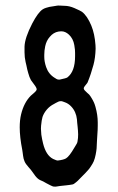

<svg xmlns="http://www.w3.org/2000/svg" viewBox="-20 -681 431 703"><path d="M193.8 -565.4Q175.3 -562 162.1 -545.9Q149.9 -532.2 145.5 -511.7Q142.1 -495.6 142.1 -480.5Q142.1 -477.1 142.1 -472.7Q142.1 -455.6 148.9 -435.5Q157.7 -409.7 180.2 -396Q180.7 -396 183.1 -394.3Q185.5 -392.6 186 -392.3Q186.5 -392.1 189 -390.9Q191.4 -389.6 191.9 -389.9Q192.4 -390.1 195.3 -389.6Q196.3 -389.2 198.7 -389.6Q222.7 -394.5 226.6 -397.5Q254.9 -418.9 254.9 -475.1Q254.9 -479.5 254.9 -480Q254.9 -483.4 254.9 -483.9Q254.9 -485.4 254.9 -486.8Q255.4 -496.1 252 -516.1Q248 -539.6 232.4 -554.2Q219.2 -566.4 204.6 -566.4Q204.1 -566.4 203.6 -566.4Q199.2 -566.4 193.8 -565.4ZM201.2 -310.5Q197.8 -310.5 193.8 -308.8Q189.9 -307.1 184.6 -304.2Q179.2 -301.3 177.7 -300.3Q162.1 -292.5 151.4 -279.8Q140.6 -267.1 135.7 -252.9Q132.3 -241.2 130.4 -220.7Q129.9 -215.8 129.9 -209.5Q130.4 -195.3 131.3 -188Q133.8 -171.4 137.7 -155.8Q148.4 -112.3 174.3 -99.1Q187.5 -92.8 191.9 -93.3Q212.4 -95.7 221.7 -101.1Q233.9 -108.4 252.4 -140.6Q253.4 -142.6 256.3 -147Q259.3 -151.4 261.2 -155.3Q263.2 -159.2 263.7 -162.6Q265.1 -168.9 265.6 -176Q266.1 -183.1 266.1 -189.2Q266.1 -195.3 265.4 -203.6Q264.6 -211.9 264.2 -217Q263.7 -222.2 262.7 -231Q261.7 -239.7 261.7 -244.1Q260.3 -257.8 254.9 -270Q249.5 -282.2 239.7 -292.2Q230 -302.2 217.3 -306.6Q216.8 -306.6 212.6 -308.3Q208.5 -310.1 206.1 -310.5Q203.6 -311 201.2 -310.5ZM188.5 -660.2Q190.4 -661.1 202.4 -660.4Q214.4 -659.7 216.3 -659.7Q233.4 -659.7 252.4 -651.4Q274.9 -641.6 280.3 -637.7Q299.8 -622.6 314.5 -586.9Q326.7 -557.1 329.6 -516.1Q330.1 -509.3 330.1 -502.9Q329.1 -468.8 322.3 -443.8Q313.5 -410.6 300.8 -379.4Q299.8 -377 296.1 -372.8Q292.5 -368.7 289.6 -364.5Q286.6 -360.4 286.6 -357.4Q286.6 -354 290.3 -349.9Q293.9 -345.7 299.3 -341.1Q304.7 -336.4 306.2 -335Q310.5 -330.1 315.4 -321.8Q320.8 -313 324.2 -305.2Q326.7 -299.8 329.6 -289.6Q337.9 -259.8 337.9 -232.9Q337.9 -230.5 337.9 -227.5Q337.9 -227.5 337.9 -220.7Q337.9 -206.1 336.4 -187Q335.4 -172.9 335 -164.1Q334.5 -145.5 333.7 -137.2Q333 -128.9 330.3 -115Q327.6 -101.1 323.2 -90.3Q321.3 -85.9 318.6 -81.3Q315.9 -76.7 312 -70.8Q308.1 -64.9 306.2 -62.5Q303.2 -57.6 264.2 -18.6Q263.2 -17.6 258.5 -13.7Q253.9 -9.8 250.7 -7.8Q247.6 -5.9 244.1 -5.4Q239.3 -4.4 233.2 -3.7Q227.1 -2.9 222.2 -2.4Q217.3 -2 210.9 -1.2Q204.6 -0.5 199.7 0Q198.2 0 191.9 1.2Q185.5 2.4 183.6 2.4Q179.7 2.4 175.3 2Q173.8 2 163.6 -2.9Q157.2 -5.9 149.4 -10.3Q141.6 -14.6 138.2 -16.6Q136.2 -17.6 132.8 -19Q129.4 -20.5 127.2 -21.5Q125 -22.5 122.3 -24.2Q119.6 -25.9 117.7 -27.8Q113.3 -31.7 109.1 -37.1Q105 -42.5 100.1 -49.6Q95.2 -56.6 92.3 -60.1Q90.3 -62.5 84.7 -68.8Q79.1 -75.2 75.4 -80.3Q71.8 -85.4 69.8 -90.3Q67.9 -94.7 66.4 -100.3Q64.9 -106 64.5 -110.8Q64 -115.7 63 -122.1Q62 -128.4 61.5 -132.3Q52.2 -179.2 52.2 -214.8Q52.2 -241.2 57.1 -261.7Q67.4 -305.2 92.8 -330.6Q93.8 -331.5 104 -340.3Q114.3 -349.1 114.3 -354Q114.3 -359.9 104.2 -372.8Q94.2 -385.7 93.3 -387.7Q90.3 -393.1 87.9 -399.4Q85.4 -405.8 83.3 -413.8Q81.1 -421.9 79.8 -426.8Q78.6 -431.6 76.7 -441.4Q74.7 -451.2 73.7 -454.1Q69.8 -471.2 69.8 -489.3Q69.8 -490.2 69.8 -490.7Q69.8 -491.7 69.8 -492.2Q69.8 -493.2 69.8 -493.7V-495.1Q69.8 -496.1 69.8 -496.6V-498Q69.8 -499 69.8 -500.2Q69.8 -501.5 69.8 -504.6Q69.8 -507.8 69.8 -510.3Q70.8 -542.5 98.1 -595.2Q119.6 -636.2 136.7 -647Q141.1 -649.9 148.4 -652.3Q155.8 -654.8 161.1 -655.8Q166.5 -656.7 176.3 -658.2Q188 -660.2 188.5 -660.2Z"/></svg>

Font: LaylaThuluth
Style: Regular
Weight: 400
Version: Version 2.0